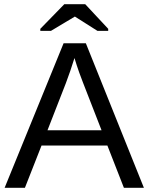

<svg xmlns="http://www.w3.org/2000/svg" viewBox="-20 -894 707 914"><path d="M177.7 -201.2 98.6 0H2L282.7 -688H388.7L665 0H569.8L491.2 -201.2ZM334.5 -617.7Q326.2 -590.3 314.7 -556.9Q303.2 -523.4 293.5 -498L206.1 -273.9H463.4L375 -501Q368.2 -518.1 356.9 -549.3Q345.7 -580.6 334.5 -617.7ZM171.9 -747.1V-756.8L286.1 -874H385.7L495.1 -756.8V-747.1H443.8L336.9 -814.9H335.9L222.7 -747.1Z"/></svg>

Font: Arimo
Style: Regular
Weight: 400
Designer: Steve Matteson
Foundry: Monotype Imaging Inc.
Version: Version 1.33